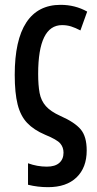

<svg xmlns="http://www.w3.org/2000/svg" viewBox="-20 -570 402 795"><path d="M179 205Q136 205 96 195V106Q134 120 174 120Q208 120 225.5 104.5Q243 89 243 62Q243 40 229.5 24Q216 8 167 -12Q120 -32 92.5 -61Q65 -90 53 -137.5Q41 -185 41 -260Q41 -404 89 -477Q137 -550 231 -550Q291 -550 341 -522L313 -444Q292 -455 274.5 -460.5Q257 -466 237 -466Q138 -466 138 -264Q138 -217 144 -185Q150 -153 170 -130.5Q190 -108 230 -90Q289 -64 314 -34.5Q339 -5 339 53Q339 124 297 164.5Q255 205 179 205Z"/></svg>

Font: Noto Sans ExtraCondensed Medium
Style: Regular
Weight: 500
Width: 2
Designer: Monotype Design Team
Foundry: Monotype Imaging Inc.
Version: Version 2.013; ttfautohint (v1.8.4.7-5d5b)